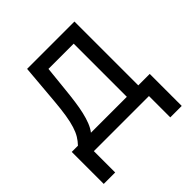

<svg xmlns="http://www.w3.org/2000/svg" viewBox="-185 -691 994 994"><g transform="rotate(-45 312.0 -194.0)"><path d="M18.5 -78.1H63.9Q80.6 -95.5 92.7 -115.4Q104.8 -135.3 113.8 -163.9Q122.9 -192.5 129.3 -232.4Q135.7 -272.4 140.6 -329.5L159.1 -545.5H505.7V-78.1H589.5V156.2H505.7V0H102.3V156.2H18.5ZM421.9 -78.1V-467.3H237.2L223 -329.5Q218.8 -286.9 213.6 -249.3Q208.5 -211.6 201.2 -180Q193.9 -148.4 183.8 -122.7Q173.7 -96.9 159.1 -78.1Z"/></g></svg>

Font: Fast_Sans-Dotted
Style: Regular
Weight: 400
Version: Version 3.018